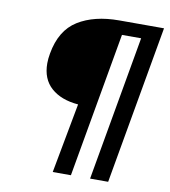

<svg xmlns="http://www.w3.org/2000/svg" viewBox="-81 -793 763 863"><g transform="rotate(10 300.0 -361.5)"><path d="M108.5 -477Q108.5 -498.5 113 -522.5Q132 -631 206 -677Q280 -723 393.5 -723H598L470.5 0H388L504.5 -661H417L300.5 0H217.5L277 -319Q198.5 -325.5 153.5 -365.5Q108.5 -405.5 108.5 -477Z"/></g></svg>

Font: JuliaMono SemiBoldItalic
Style: Regular
Weight: 600
Italic angle: -9°
Monospace: yes
Designer: cormullion
Foundry: corm
Version: Version 0.049; ttfautohint (v1.8.4)